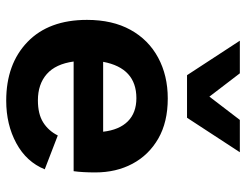

<svg xmlns="http://www.w3.org/2000/svg" viewBox="-107 -675 792 618"><g transform="rotate(90 289.0 -366.0)"><path d="M304 10Q186 10 115 -58.5Q44 -127 44 -250Q44 -332 76 -390Q108 -448 165.5 -479Q223 -510 297 -510Q373 -510 426 -479.5Q479 -449 507 -396.5Q535 -344 535 -277Q535 -257 534 -239Q533 -221 531 -207H178Q186 -149 218.5 -120.5Q251 -92 303 -92Q347 -92 374 -109Q401 -126 416 -156L525 -114Q501 -55 441 -22.5Q381 10 304 10ZM296 -409Q199 -409 179 -302H404Q398 -354 370.5 -381.5Q343 -409 296 -409ZM470 -742 359 -572H222L111 -742H216L291 -644L366 -742Z"/></g></svg>

Font: Work Sans SemiBold
Style: Regular
Weight: 600
Designer: Wei Huang
Foundry: Wei Huang
Version: Version 2.010; ttfautohint (v1.8.3)